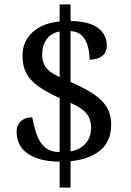

<svg xmlns="http://www.w3.org/2000/svg" viewBox="-20 -780 599 879"><path d="M253 -40Q206 -40 169.5 -49.5Q133 -59 107.5 -76.5Q82 -94 69 -119.5Q56 -145 56 -176Q56 -196 64.5 -211Q73 -226 89 -234.5Q105 -243 128 -243Q135 -202 147.5 -165.5Q160 -129 185 -106.5Q210 -84 253 -84V-331Q191 -359 153.5 -386.5Q116 -414 99.5 -447Q83 -480 83 -524Q83 -569 104 -602.5Q125 -636 163 -656.5Q201 -677 253 -682V-760H303V-684Q363 -683 399.5 -668Q436 -653 452.5 -628Q469 -603 469 -572Q469 -540 447.5 -523.5Q426 -507 390 -507Q390 -536 383 -565Q376 -594 357.5 -614.5Q339 -635 303 -638V-405Q348 -385 382.5 -365.5Q417 -346 441 -323.5Q465 -301 477 -273.5Q489 -246 489 -210Q489 -135 440.5 -93Q392 -51 303 -42V79H253ZM303 -87Q348 -95 372.5 -123.5Q397 -152 397 -195Q397 -235 376 -260.5Q355 -286 303 -309ZM253 -636Q213 -628 193 -599.5Q173 -571 173 -532Q173 -504 182 -485Q191 -466 209 -452.5Q227 -439 253 -427Z"/></svg>

Font: Noto Serif Thai
Style: Regular
Weight: 400
Designer: Monotype Design Team
Foundry: Monotype Imaging Inc.
Version: Version 2.001